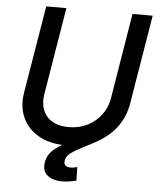

<svg xmlns="http://www.w3.org/2000/svg" viewBox="-61 -779 847 1038"><g transform="rotate(5 362.5 -260.5)"><path d="M320.3 11.7Q231.4 11.7 170.7 -22.9Q109.9 -57.6 83 -117.4Q56.2 -177.2 68.8 -253.4L147.5 -727.5H256.8L178.7 -254.9Q170.4 -205.1 185.3 -167.5Q200.2 -129.9 235.6 -108.9Q271 -87.9 324.7 -87.9Q381.3 -87.9 426.8 -110.8Q472.2 -133.8 501.5 -173.1Q530.8 -212.4 539.1 -262.2L615.7 -727.5H725.1L645.5 -246.1Q633.3 -169.9 588.6 -111.8Q543.9 -53.7 475.1 -21Q406.2 11.7 320.3 11.7ZM313.5 207.5Q263.2 207.5 234.4 183.1Q205.6 158.7 213.4 111.8Q219.2 78.1 241.2 54.7Q263.2 31.2 295.9 13.4Q328.6 -4.4 367.2 -20.5Q405.8 -36.6 444.3 -55.4Q482.9 -74.2 516.8 -99.9Q550.8 -125.5 575.2 -161.9Q599.6 -198.2 607.9 -249.5L645.5 -246.1Q634.8 -183.6 607.9 -140.1Q581.1 -96.7 545.7 -67.1Q510.3 -37.6 472.4 -17.1Q434.6 3.4 401.1 20Q367.7 36.6 345.5 53.7Q323.2 70.8 319.8 93.8Q316.9 110.8 325.4 119.9Q334 128.9 354 128.9Q363.8 128.9 373.5 127.2Q383.3 125.5 390.6 123L392.1 196.8Q376 200.7 355.7 204.1Q335.4 207.5 313.5 207.5Z"/></g></svg>

Font: Inter 24pt Medium
Style: Italic
Weight: 500
Italic angle: -9.3988°
Designer: Rasmus Andersson
Foundry: rsms
Version: Version 4.001;git-66647c0bb